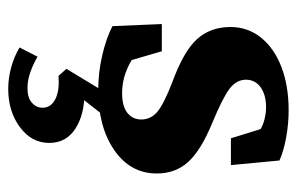

<svg xmlns="http://www.w3.org/2000/svg" viewBox="-143 -334 694 448"><g transform="rotate(90 204.0 -110.0)"><path d="M190.4 7.8Q149.4 7.8 109.4 -1.5Q69.3 -10.7 41 -25.4L36.1 -140.6H99.6L120.1 -70.3Q157.2 -47.9 197.3 -47.9Q227.5 -47.9 243.2 -60.1Q258.8 -72.3 258.8 -92.8Q258.8 -114.3 241.7 -129.4Q224.6 -144.5 171.9 -165Q99.6 -191.4 71.3 -222.7Q43 -253.9 43 -300.8Q43 -340.8 67.4 -371.6Q91.8 -402.3 135.7 -419.4Q179.7 -436.5 237.3 -436.5Q268.6 -436.5 300.8 -430.7Q333 -424.8 354.5 -415L365.2 -301.8H302.7L281.2 -371.1Q271.5 -377 257.3 -380.4Q243.2 -383.8 230.5 -383.8Q201.2 -383.8 183.6 -371.1Q166 -358.4 166 -336.9Q166 -314.5 187.5 -298.3Q209 -282.2 265.6 -258.8Q330.1 -232.4 357.4 -202.6Q384.8 -172.9 384.8 -128.9Q384.8 -67.4 330.6 -29.8Q276.4 7.8 190.4 7.8ZM187.5 217.8Q162.1 217.8 137.2 210.9Q112.3 204.1 90.8 191.4L112.3 149.4Q128.9 159.2 147.9 166Q167 172.9 185.5 172.9Q208 172.9 219.7 162.6Q231.4 152.3 231.4 137.7Q231.4 118.2 211.4 107.9Q191.4 97.7 157.2 100.6L140.6 82L197.3 -11.7H254.9L194.3 65.4L197.3 40Q248 40 280.8 61.5Q313.5 83 313.5 122.1Q313.5 163.1 276.9 190.4Q240.2 217.8 187.5 217.8Z"/></g></svg>

Font: Crimson Pro ExtraLight
Style: Bold
Weight: 700
Version: Version 1.002